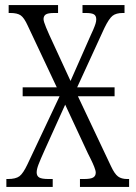

<svg xmlns="http://www.w3.org/2000/svg" viewBox="-20 -734 534 754"><path d="M487 -31V0H294V-31H310Q336 -31 346 -37Q356 -43 356 -56Q356 -64 350 -79Q344 -94 336.5 -109Q329 -124 325 -132L236 -323L156 -146Q138 -106 131 -87.5Q124 -69 124 -57Q124 -43 134 -37Q144 -31 171 -31H187V0H5V-31H11Q42 -31 56.5 -42Q71 -53 88 -89L214 -356H69V-391H203L89 -633Q75 -664 61.5 -673.5Q48 -683 21 -683H14V-714H208V-683H193Q168 -683 159.5 -677Q151 -671 151 -659Q151 -650 161 -626Q171 -602 174 -596L257 -416L336 -595Q340 -603 346 -617Q352 -631 355 -640.5Q358 -650 358 -658Q358 -672 349 -677.5Q340 -683 317 -683H304V-714H469V-683H462Q436 -683 422 -672Q408 -661 390 -624L283 -391H430V-356H286L416 -81Q430 -51 443.5 -41Q457 -31 479 -31Z"/></svg>

Font: Noto Serif CondLight
Style: Regular
Weight: 300
Width: 3
Designer: Monotype Design Team
Foundry: Monotype Imaging Inc.
Version: Version 1.001